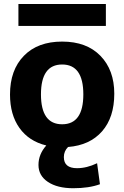

<svg xmlns="http://www.w3.org/2000/svg" viewBox="-20 -743 635 982"><path d="M31.2 -259.8Q31.2 -384.8 102.1 -457.5Q172.9 -530.3 297.9 -530.3Q422.9 -530.3 493.7 -457.5Q564.5 -384.8 564.5 -263.7Q564.5 -142.6 502 -71.3Q439.5 0 328.1 8.8Q306.6 30.3 306.6 60.5Q306.6 117.2 374 117.2Q423.8 117.2 476.6 91.8L491.2 199.2Q435.5 219.7 354.5 219.7Q273.4 219.7 225.1 187.5Q176.8 155.3 176.8 100.6Q176.8 45.9 216.8 1Q127.9 -20.5 79.6 -88.4Q31.2 -156.2 31.2 -259.8ZM74.2 -610.4V-722.7H521.5V-610.4ZM297.9 -413.1Q189.5 -413.1 189.5 -260.3Q189.5 -107.4 297.9 -107.4Q406.2 -107.4 406.2 -260.3Q406.2 -413.1 297.9 -413.1Z"/></svg>

Font: GenEi M Gothic v2 Heavy
Style: Regular
Weight: 800
Version: Version 2.0